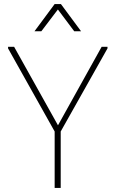

<svg xmlns="http://www.w3.org/2000/svg" viewBox="-20 -932 573 952"><path d="M251 0V-280L20 -692V-700H50L274 -299H261L484 -700H513V-692L281 -280V0ZM151 -777 251 -912H282L382 -777H348L267 -885L185 -777Z"/></svg>

Font: Fustat ExtraLight
Style: Regular
Weight: 250
Designer: Mohamed Gaber, Khaled Hosny, Laura Garcia Mut
Foundry: Kief Type Foundry, Alif Type Foundry, Hard Type Foundry
Version: Version 1.007